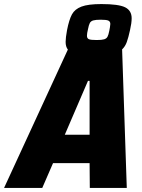

<svg xmlns="http://www.w3.org/2000/svg" viewBox="-70 -925 699 945"><path d="M531 -682 554 0H372L371 -122H191L138 0H-50L264 -681Q253 -695 253 -719Q253 -739 260 -777Q270 -828 284 -854Q298 -880 331 -892.5Q364 -905 429 -905Q514 -905 546 -889Q578 -873 578 -835Q578 -812 570 -777Q562 -740 554 -718Q546 -696 531 -682ZM358 -749Q358 -736 367.5 -732Q377 -728 406 -728Q431 -728 442.5 -731.5Q454 -735 459 -744Q464 -753 468 -774Q469 -779 471 -790Q473 -801 473 -807Q473 -819 463.5 -823.5Q454 -828 426 -828Q401 -828 389 -824.5Q377 -821 372 -811.5Q367 -802 363 -781Q358 -761 358 -749ZM371 -262V-527H363L249 -262Z"/></svg>

Font: Saira Semi Condensed ExtraBold
Style: Italic
Weight: 800
Width: 4
Italic angle: -12°
Designer: Hector Gatti with collaboration of the Omnibus-Type team
Foundry: Omnibus-Type
Version: Version 1.001; ttfautohint (v1.8)